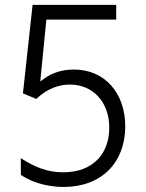

<svg xmlns="http://www.w3.org/2000/svg" viewBox="-20 -747 589 777"><path d="M236.9 9.6C391.7 9.6 486.5 -89.5 486.9 -235.4C486.9 -369.7 404.8 -465.6 278.8 -465.6C222.3 -465.6 177.9 -446.4 146.7 -419.4H143.1L167.6 -667.6H450.3V-727.3H111.9L72.8 -369.3L126.8 -346.6C172.2 -389.6 219.5 -404.8 262.8 -404.8C356.9 -404.8 422.2 -333.5 422.2 -230.1C422.6 -131.4 362.2 -49.7 235.4 -49.7C172.9 -49.7 120.7 -70.3 64.3 -106.9V-39.4C116.1 -3.6 184.3 9.6 236.9 9.6Z"/></svg>

Font: TID UI Light
Style: Regular
Weight: 300
Designer: The TID Project Authors
Foundry: Bakken & Bæck
Version: Version 1.001;hotconv 1.0.109;makeotfexe 2.5.65596